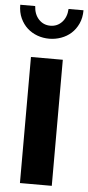

<svg xmlns="http://www.w3.org/2000/svg" viewBox="-101 -850 405 883"><g transform="rotate(5 102.0 -408.5)"><path d="M26 -582H173V0H26ZM248 -817Q248 -782 235.5 -755Q223 -728 203 -710Q183 -692 156.5 -682.5Q130 -673 102 -673Q73 -673 47 -682.5Q21 -692 1 -710Q-19 -728 -31.5 -755Q-44 -782 -44 -817H25Q27 -779 48.5 -756Q70 -733 102 -733Q134 -733 155.5 -756Q177 -779 179 -817Z"/></g></svg>

Font: Ranchers
Style: Regular
Weight: 400
Designer: Pablo Impallari, Brenda Gallo
Foundry: Pablo Impallari, Brenda Gallo
Version: Version 1.000; ttfautohint (v0.8) -G 200 -r 50